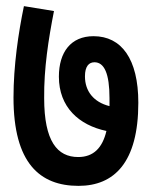

<svg xmlns="http://www.w3.org/2000/svg" viewBox="-20 -630 481 626"><path d="M431 -295C431 -438 376 -512 285 -512C211 -512 172 -460 172 -380C172 -281 237 -222 327 -203C314 -148 285 -118 235 -118C167 -118 124 -169 124 -310C123 -407 138 -502 156 -594L58 -610C40 -523 24 -416 24 -312C24 -98 110 -24 236 -24C352 -24 431 -100 431 -295ZM257 -381C257 -414 270 -427 288 -427C320 -427 337 -390 337 -310C337 -301 337 -292 337 -284C285 -297 257 -333 257 -381Z"/></svg>

Font: Noto Sans Devanagari ExtraCondensed SemiBold
Style: Regular
Weight: 600
Width: 2
Designer: Jelle Bosma - Monotype Design Team
Foundry: Monotype Imaging Inc.
Version: Version 2.004